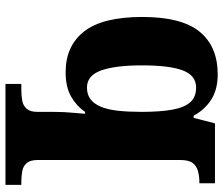

<svg xmlns="http://www.w3.org/2000/svg" viewBox="-77 -509 816 702"><g transform="rotate(90 331.0 -158.0)"><path d="M287 230V172H309Q331 172 349 168.5Q367 165 378 152Q389 139 389 114V54Q389 35 390 14.5Q391 -6 393 -25.5Q395 -45 396 -61H389Q369 -31 334 -10.5Q299 10 244 10Q148 10 95 -57.5Q42 -125 42 -270Q42 -414 96 -480Q150 -546 252 -546Q307 -546 344 -522.5Q381 -499 403 -458H411L431 -536H650V-479H646Q625 -479 606 -474Q587 -469 576 -454.5Q565 -440 565 -409V112Q565 139 576 152Q587 165 605 168.5Q623 172 645 172H656V230ZM300 -68Q326 -68 343 -81Q360 -94 370.5 -119.5Q381 -145 385 -182.5Q389 -220 389 -267Q389 -336 381 -380Q373 -424 354 -445.5Q335 -467 300 -467Q256 -467 237.5 -418.5Q219 -370 219 -269Q219 -172 237.5 -120Q256 -68 300 -68Z"/></g></svg>

Font: Noto Serif Kannada ExtraBold
Style: Regular
Weight: 800
Version: Version 2.003